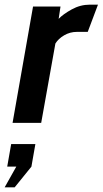

<svg xmlns="http://www.w3.org/2000/svg" viewBox="-47 -528 441 825"><path d="M7 0 95 -500H213L205 -447Q224 -467 261 -487.5Q298 -508 339 -508H374L330 -391H283Q254 -391 229 -376.5Q204 -362 191 -341L130 0ZM16 277H-27L23 188H-16L1 91H105L88 188Z"/></svg>

Font: Cabin VF Beta
Style: Italic
Weight: 400
Italic angle: -7°
Designer: Pablo Impallari
Foundry: Pablo Impallari. http://www.impallari.com Igino Marini. http://www.ikern.com
Version: Version 2.300